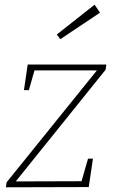

<svg xmlns="http://www.w3.org/2000/svg" viewBox="-20 -798 490 818"><path d="M376 -122 358 -1 5 0 8 -21 400 -507 405 -498H116L130 -509L103 -414H82L98 -523H433L430 -501L39 -15L37 -25L338 -26L324 -14L355 -122ZM237 -631 222 -651 383 -778 406 -744Z"/></svg>

Font: Bitter Thin ExtraLight
Style: Italic
Weight: 250
Italic angle: -9°
Version: Version 2.002